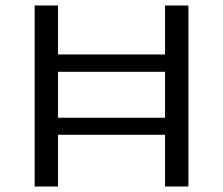

<svg xmlns="http://www.w3.org/2000/svg" viewBox="-20 -678 811 698"><path d="M665 -658V0H580V-188H191V0H106V-658H191V-480H580V-658ZM580 -250V-417H191V-250Z"/></svg>

Font: Ysabeau SC Medium
Style: Regular
Weight: 500
Designer: Christian Thalmann (Catharsis Fonts)
Version: Version 0.003